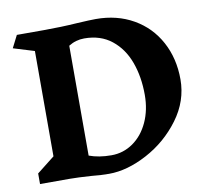

<svg xmlns="http://www.w3.org/2000/svg" viewBox="-86 -893 1092 1000"><g transform="rotate(-10 460.0 -393.0)"><path d="M863 -410Q863 -296 791.5 -199.5Q720 -103 614 -46.5Q508 10 412 10Q366 10 321 5Q246 0 206 0H48V-56L142 -130V-687L31 -721L64 -786H205Q297 -786 385 -792Q453 -796 483 -796Q595 -796 681.5 -746.5Q768 -697 815.5 -609Q863 -521 863 -410ZM666 -363Q666 -459 637.5 -536.5Q609 -614 550.5 -660.5Q492 -707 406 -707Q361 -707 323 -683V-102Q374 -83 440 -83H441Q504 -83 555.5 -119Q607 -155 636.5 -219Q666 -283 666 -363Z"/></g></svg>

Font: Inknut Antiqua
Style: Bold
Weight: 700
Designer: Claus Eggers Sørensen
Foundry: Claus Eggers Sørensen
Version: Version 1.003; ttfautohint (v1.8.2) -l 8 -r 50 -G 200 -x 14 